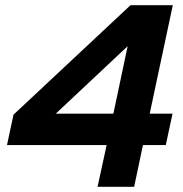

<svg xmlns="http://www.w3.org/2000/svg" viewBox="-20 -720 705 740"><path d="M646 -700 557 -282H645L619 -161H531L497 0H356L391 -161H7L32 -278L483 -700ZM195 -282H417L472 -542Z"/></svg>

Font: Rosa Sans
Style: Bold Italic
Weight: 700
Italic angle: -12°
Designer: Pentagram / MCKL
Foundry: Pentagram / MCKL
Version: Version 1.005;September 16, 2019;FontCreator 11.5.0.2425 64-